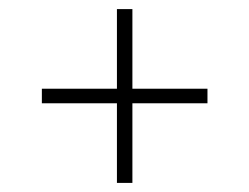

<svg xmlns="http://www.w3.org/2000/svg" viewBox="-20 -591 548 422"><path d="M237 -189V-364H72V-396H237V-571H271V-396H436V-364H271V-189Z"/></svg>

Font: Encode Sans Condensed Condensed Thin
Style: Regular
Weight: 100
Width: 3
Designer: Multiple Designers
Foundry: Impallari Type
Version: Version 3.000; ttfautohint (v1.8.3) -l 8 -r 50 -G 200 -x 14 